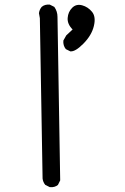

<svg xmlns="http://www.w3.org/2000/svg" viewBox="-20 -811 540 830"><path d="M195.3 -2 175.8 -11.7Q166 -23.4 164.1 -39.1L152.3 -732.4L148.4 -753.9Q150.4 -769.5 160.2 -781.2Q173.8 -793 195.3 -791L214.8 -781.2Q228.5 -761.7 228.5 -738.3L240.2 -31.2L230.5 -11.7Q216.8 0 195.3 -2ZM284.2 -588.9 264.6 -598.6Q252 -614.3 253.9 -635.7L266.6 -658.2L293.9 -683.6Q270.5 -707 272.5 -733.4Q274.4 -759.8 292 -777.3Q309.6 -794.9 335 -788.1Q360.4 -781.2 377.9 -759.8Q395.5 -738.3 385.7 -698.2Q376 -658.2 340.8 -622.6Q305.7 -586.9 284.2 -588.9Z"/></svg>

Font: NaikaiFont
Style: Regular
Weight: 400
Version: Version 1.67